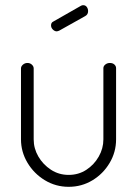

<svg xmlns="http://www.w3.org/2000/svg" viewBox="-20 -715 529 741"><path d="M245 6Q195 6 153 -19.5Q111 -45 86 -87Q61 -129 61 -177V-451Q61 -459 68.5 -465.5Q76 -472 86 -472Q96 -472 103 -465.5Q110 -459 110 -451V-177Q110 -142 128 -111Q146 -80 176.5 -60Q207 -40 245 -40Q283 -40 313 -59.5Q343 -79 361 -110.5Q379 -142 379 -177V-452Q379 -460 386.5 -466Q394 -472 404 -472Q415 -472 421.5 -466Q428 -460 428 -452V-177Q428 -128 403 -86Q378 -44 336.5 -19Q295 6 245 6ZM199 -594Q191 -594 184 -601Q177 -608 177 -617Q177 -628 186 -632L293 -693Q297 -695 301 -695Q310 -695 315 -688Q320 -681 320 -672Q320 -659 309 -653L209 -597Q207 -596 204 -595Q201 -594 199 -594Z"/></svg>

Font: Dosis ExtraLight Light
Style: Regular
Weight: 300
Version: Version 3.001; ttfautohint (v1.8.2)